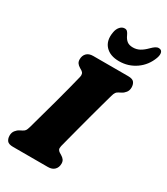

<svg xmlns="http://www.w3.org/2000/svg" viewBox="-225 -1033 985 1131"><g transform="rotate(30 267.5 -467.0)"><path d="M300 -145.5Q296.5 -129.5 300.2 -121.8Q304 -114 312.5 -108.5L326.5 -100Q340 -92 347 -82Q354 -72 354 -57Q354 -31.5 338.5 -15.8Q323 0 294.5 0H57Q26.5 0 16.2 -13.8Q6 -27.5 6 -48Q6 -68.5 17 -82.5Q28 -96.5 42 -103.5L57.5 -111.5Q68.5 -117 74 -124.5Q79.5 -132 85 -151.5Q95.5 -189.5 110.2 -242.8Q125 -296 140.8 -353.5Q156.5 -411 170.2 -464Q184 -517 193 -554.5Q199 -580 180.5 -591.5L166.5 -600Q153 -608 146 -618Q139 -628 139 -643Q139 -668.5 154.2 -684.2Q169.5 -700 198.5 -700H436Q466.5 -700 476.8 -686.2Q487 -672.5 487 -652Q487 -631.5 476 -617.5Q465 -603.5 451 -596.5L435.5 -588.5Q424 -582.5 418.8 -575.2Q413.5 -568 408 -548.5Q399 -517 386.8 -472.2Q374.5 -427.5 361.2 -378.2Q348 -329 335.8 -282.5Q323.5 -236 314 -199.5Q304.5 -163 300 -145.5ZM375 -860Q400 -860 421 -871.5Q442 -883 464 -905.5Q477.5 -919 488.2 -926.2Q499 -933.5 510 -933.5Q528.5 -933.5 533.5 -918.2Q538.5 -903 530 -879Q508 -819 457.8 -784Q407.5 -749 345 -749Q283 -749 251 -784Q219 -819 230 -879Q234 -903 247.5 -918.2Q261 -933.5 279 -933.5Q290 -933.5 297 -926.2Q304 -919 310 -905.5Q320 -883 334.8 -871.5Q349.5 -860 375 -860Z"/></g></svg>

Font: Fraunces 72pt S100 Black
Style: Italic
Weight: 900
Italic angle: -16°
Version: Version 1.000; ttfautohint (v1.8.3)